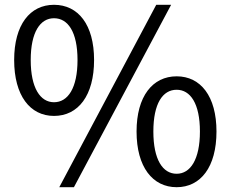

<svg xmlns="http://www.w3.org/2000/svg" viewBox="-20 -767 961 800"><path d="M205 -284C306 -284 372 -369 372 -517C372 -664 306 -747 205 -747C105 -747 39 -664 39 -517C39 -369 105 -284 205 -284ZM205 -341C148 -341 108 -400 108 -517C108 -634 148 -691 205 -691C263 -691 303 -634 303 -517C303 -400 263 -341 205 -341ZM227 13H288L693 -747H631ZM716 13C816 13 882 -71 882 -219C882 -366 816 -449 716 -449C616 -449 549 -366 549 -219C549 -71 616 13 716 13ZM716 -43C658 -43 619 -102 619 -219C619 -336 658 -393 716 -393C773 -393 813 -336 813 -219C813 -102 773 -43 716 -43Z"/></svg>

Font: Source Han Sans HK
Style: Regular
Weight: 400
Designer: Ryoko NISHIZUKA 西塚涼子 (kana, bopomofo & ideographs); Paul D. Hunt (Latin, Greek & Cyrillic); Sandoll Communications 산돌커뮤니
Foundry: Adobe
Version: Version 2.000;hotconv 1.0.107;makeotfexe 2.5.65593